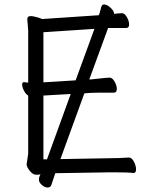

<svg xmlns="http://www.w3.org/2000/svg" viewBox="-20 -771 678 858"><path d="M250 -60 472 -64Q510 -64 555 -67H556Q569 -67 578.5 -48.5Q588 -30 588 -14Q588 2 577 2H576Q552 -1 489 -1H473L227 3L210 54Q206 67 193 67Q180 67 167 55.5Q154 44 154 33Q154 22 157 16L161 8Q152 10 142 10Q127 10 113 -7.5Q99 -25 99 -37L106 -84V-344Q95 -350 87 -366Q79 -382 79 -393Q79 -404 87 -404H89Q97 -402 106 -402V-634L102 -685Q102 -699 116 -699Q130 -699 149 -693Q168 -687 169 -686L422 -703Q428 -721 432 -738Q435 -751 444.5 -751Q454 -751 465 -744Q490 -725 490 -709Q514 -712 526 -712Q537 -712 547 -694.5Q557 -677 557 -661.5Q557 -646 544 -646H463L461 -640L379 -416H385Q408 -418 433.5 -421Q459 -424 470.5 -424Q482 -424 492 -406.5Q502 -389 502 -373Q502 -357 489 -357H426Q400 -357 386 -356L357 -354ZM402 -642 174 -627V-403L318 -412ZM190 -59 296 -351 174 -344V-59Z"/></svg>

Font: Fusion Kai T
Style: Regular
Weight: 400
Designer: Fontworks Inc.
Version: Version 24.134;May 13, 2024